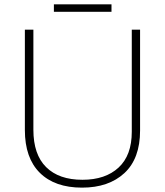

<svg xmlns="http://www.w3.org/2000/svg" viewBox="-20 -850 756 880"><path d="M622 -252Q622 -123 550 -56.5Q478 10 356 10Q231 10 162.5 -58Q94 -126 94 -254V-714H133V-255Q133 -142 191.5 -84Q250 -26 358 -26Q463 -26 523.5 -82Q584 -138 584 -246V-714H622ZM491 -830V-796H227V-830Z"/></svg>

Font: Noto Sans Lao Looped ExtraLight
Style: Regular
Weight: 200
Designer: Mark Frömberg, Ben Mitchell
Foundry: The Fontpad Ltd
Version: Version 1.002; ttfautohint (v1.8.4.7-5d5b)